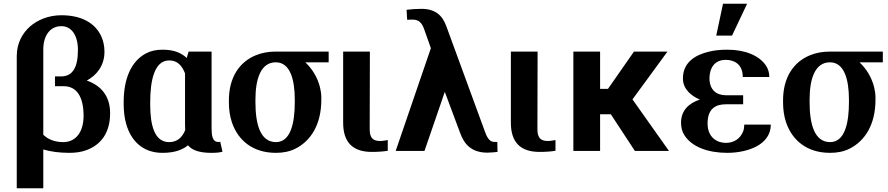

<svg xmlns="http://www.w3.org/2000/svg" viewBox="-20 -802 4720 1020"><path d="M69 198H210V-8C246 3 294 10 348 10C381 10 411 6 438 -4C516 -32 565 -96 565 -201C565 -294 514 -349 441 -374C493 -402 535 -453 535 -527C535 -558 529 -585 518 -609C485 -681 411 -721 306 -721C236 -721 178 -695 139 -661C100 -626 69 -574 69 -504ZM210 -86V-539C210 -613 246 -663 306 -663C360 -663 394 -614 394 -537C394 -447 368 -396 304 -396H272V-344H319C389 -344 424 -285 424 -187C424 -97 380 -47 316 -47C272 -47 236 -61 210 -86Z M637 -250C637 -212 641 -177 650 -145C674 -58 735 10 843 10C912 10 951 -8 979 -30C998 -6 1036 10 1101 10C1127 10 1143 9 1162 4L1150 -49C1147 -48 1144 -48 1139 -48C1108 -48 1104 -84 1104 -122V-528H982L972 -494C945 -519 908 -538 844 -538C810 -538 781 -532 755 -518C676 -476 637 -382 637 -260ZM778 -245V-259C778 -369 798 -481 879 -481C923 -481 947 -453 963 -412V-138C963 -129 964 -120 964 -111C948 -72 922 -47 878 -47C800 -47 778 -139 778 -245Z M1196 -259C1196 -220 1201 -185 1212 -152C1244 -58 1321 10 1446 10C1485 10 1519 3 1549 -12C1631 -53 1687 -140 1687 -272V-284C1687 -303 1684 -321 1680 -338C1666 -394 1637 -438 1602 -471H1726V-528H1445C1405 -528 1369 -521 1338 -508C1251 -472 1196 -390 1196 -269ZM1337 -259V-273C1337 -382 1365 -471 1445 -471C1522 -471 1546 -378 1546 -273V-259C1546 -151 1525 -47 1446 -47C1362 -47 1337 -144 1337 -259Z M1803 -150C1803 -47 1853 5 1955 5C1989 5 2015 3 2040 -1V-58L2022 -55C2015 -54 2008 -53 1999 -53C1960 -53 1944 -71 1944 -116L1945 -528H1803Z M2082 0H2235L2343 -314L2424 -97C2446 -35 2485 9 2570 9C2592 8 2610 7 2623 5L2622 -48H2615H2606C2576 -48 2564 -82 2555 -106L2351 -663C2330 -721 2292 -755 2219 -755C2191 -755 2163 -753 2140 -750L2143 -697C2153 -697 2160 -698 2171 -698C2207 -698 2222 -679 2234 -645L2269 -546Z M2694 -150C2694 -47 2744 5 2846 5C2880 5 2906 3 2931 -1V-58L2913 -55C2906 -54 2899 -53 2890 -53C2851 -53 2835 -71 2835 -116L2836 -528H2694Z M3026 0H3168V-195H3225L3353 0H3534L3340 -274L3526 -528H3348L3210 -330H3168V-528H3026Z M3598 -150C3598 -125 3604 -101 3617 -82C3657 -21 3742 10 3844 10C3905 10 3963 -4 4002 -26C4042 -48 4075 -85 4075 -140H3934C3934 -127 3932 -115 3928 -104C3912 -64 3878 -43 3836 -43C3789 -43 3739 -72 3739 -146C3739 -227 3784 -248 3837 -248H3928V-296H3837C3790 -296 3749 -320 3749 -388C3749 -400 3751 -411 3754 -423C3766 -466 3797 -484 3836 -484C3879 -484 3926 -462 3926 -393H4067C4067 -415 4061 -436 4049 -454C4013 -507 3939 -538 3844 -538C3809 -538 3777 -535 3748 -528C3675 -511 3608 -472 3608 -385C3608 -328 3653 -292 3698 -273C3643 -255 3598 -218 3598 -150ZM3785 -613H3869L3949 -782H3821Z M4140 -259C4140 -220 4145 -185 4156 -152C4188 -58 4265 10 4390 10C4429 10 4463 3 4493 -12C4575 -53 4631 -140 4631 -272V-284C4631 -303 4628 -321 4624 -338C4610 -394 4581 -438 4546 -471H4670V-528H4389C4349 -528 4313 -521 4282 -508C4195 -472 4140 -390 4140 -269ZM4281 -259V-273C4281 -382 4309 -471 4389 -471C4466 -471 4490 -378 4490 -273V-259C4490 -151 4469 -47 4390 -47C4306 -47 4281 -144 4281 -259Z"/></svg>

Font: Aerodynamic
Style: Regular
Weight: 500
Designer: Google
Version: Version 2.000980; 2014